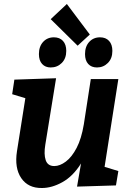

<svg xmlns="http://www.w3.org/2000/svg" viewBox="-20 -930 656 962"><path d="M190 12Q121 13 86.5 -37.5Q52 -88 65 -172L107 -438L41 -458L52 -531L261 -538L207 -205Q199 -157 209 -127.5Q219 -98 252 -98Q280 -98 310 -120.5Q340 -143 364 -189Q388 -235 400 -307L435 -534H573L504 -94L573 -73L561 -1L366 5L386 -111Q346 -47 293 -17.5Q240 12 190 12ZM369 -701 234 -834 315 -910 430 -757ZM234 -592Q207 -592 191 -609.5Q175 -627 175 -659Q175 -697 196 -720Q217 -743 250 -743Q279 -743 295.5 -725Q312 -707 312 -675Q312 -637 289.5 -614.5Q267 -592 234 -592ZM466 -592Q438 -592 422 -609.5Q406 -627 406 -659Q406 -697 427 -720Q448 -743 481 -743Q510 -743 526.5 -725Q543 -707 543 -675Q543 -637 520.5 -614.5Q498 -592 466 -592Z"/></svg>

Font: Bitter
Style: Bold Italic
Weight: 700
Italic angle: -9°
Designer: Sol Matas, and Bitter project Authors
Foundry: Sol Matas
Version: Version 2.001